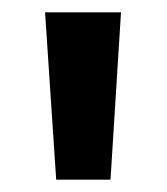

<svg xmlns="http://www.w3.org/2000/svg" viewBox="-20 -711 270 311"><path d="M53 -691H176L159 -420H71Z"/></svg>

Font: Fira Sans Medium
Style: Regular
Weight: 500
Designer: bBox Type GmbH & Carrois Corporate GbR & Edenspiekermann AG
Foundry: bBox Type GmbH & Carrois Corporate GbR & Edenspiekermann AG
Version: Version 4.301